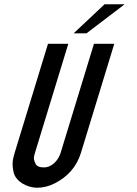

<svg xmlns="http://www.w3.org/2000/svg" viewBox="-20 -872 642 898"><path d="M358.5 -157 514.4 -667H419.4L263.5 -157C253.8 -125.3 225.3 -89 184.7 -89C164.1 -89 151.1 -95 145.7 -107C135.9 -129.1 137 -135.8 143.5 -157L299.4 -667H204.4L48.5 -157C38.5 -124.1 35.3 -101.7 44.2 -64.5C53.7 -25 103.4 6 154.7 6C182 6 209.5 -1 237.1 -15C294.3 -44 338.4 -91 358.5 -157ZM324.4 -716H384.4L563 -852H469Z"/></svg>

Font: Din Kursivschrift
Style: Eng
Weight: 400
Version: Version 1.089